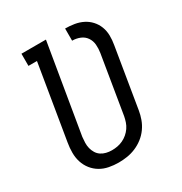

<svg xmlns="http://www.w3.org/2000/svg" viewBox="-173 -863 946 998"><g transform="rotate(-30 300.0 -363.5)"><path d="M253 8Q224 8 195.5 2.5Q167 -3 143.5 -17Q120 -31 103 -52.5Q86 -74 77.5 -100.5Q69 -127 69 -156.5Q69 -186 74 -215L148 -662H97V-735H244L155 -203Q153 -186 152.5 -168.5Q152 -151 156 -135Q160 -119 168.5 -105Q177 -91 190.5 -82Q204 -73 220.5 -69Q237 -65 254 -65Q271 -65 287.5 -68Q304 -71 320 -78.5Q336 -86 349.5 -97.5Q363 -109 373 -123.5Q383 -138 388.5 -154.5Q394 -171 397 -187L454 -533Q458 -558 456 -582Q454 -606 441 -625Q428 -644 406 -653Q384 -662 359 -662V-735Q387 -735 414 -730.5Q441 -726 464 -714.5Q487 -703 504.5 -684Q522 -665 531.5 -640.5Q541 -616 541.5 -588.5Q542 -561 537 -533L478 -175Q474 -150 465 -125Q456 -100 440 -77.5Q424 -55 402 -38Q380 -21 355 -10.5Q330 0 304 4Q278 8 253 8Z"/></g></svg>

Font: Iosevka Slab Extended
Style: Italic
Weight: 400
Width: 7
Italic angle: -9°
Monospace: yes
Designer: Belleve Invis
Foundry: Belleve Invis
Version: Version 11.1.0; ttfautohint (v1.8.3)